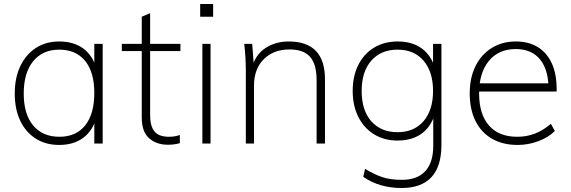

<svg xmlns="http://www.w3.org/2000/svg" viewBox="-20 -720 2863 963"><path d="M277 7Q209 7 159 -25Q109 -57 81.5 -114.5Q54 -172 54 -251Q54 -330 82 -388.5Q110 -447 160 -479.5Q210 -512 277 -512Q350 -512 398.5 -476Q447 -440 465 -371L453 -362V-500H495V0H453V-144L465 -136Q447 -66 398.5 -29.5Q350 7 277 7ZM278 -34Q362 -34 407.5 -91.5Q453 -149 453 -253Q453 -358 407 -414.5Q361 -471 277 -471Q194 -471 146.5 -413Q99 -355 99 -251Q99 -147 146.5 -90.5Q194 -34 278 -34Z M591 -464V-500H885V-464ZM882 -43V-2Q868 2 853.5 4Q839 6 822 6Q765 6 728 -26.5Q691 -59 691 -131V-636L733 -654V-145Q733 -100 745 -76Q757 -52 778 -43Q799 -34 826 -34Q843 -34 855 -36Q867 -38 882 -43Z M995 0V-500H1036V0ZM984 -700H1049V-636H984Z M1213 0V-362Q1213 -396 1211 -431Q1209 -466 1205 -500H1245L1253 -393L1244 -381Q1261 -446 1311.5 -479Q1362 -512 1428 -512Q1610 -512 1610 -322V0H1568V-318Q1568 -397 1535.5 -434.5Q1503 -472 1432 -472Q1352 -472 1303 -423Q1254 -374 1254 -291V0Z M1994 223Q1883 223 1802 167L1811 127Q1859 156 1899 169Q1939 182 1996 182Q2073 182 2113 138.5Q2153 95 2153 12V-135L2164 -159Q2152 -112 2126.5 -80Q2101 -48 2062.5 -31.5Q2024 -15 1974 -15Q1907 -15 1856 -46.5Q1805 -78 1777 -134Q1749 -190 1749 -264Q1749 -338 1777 -394Q1805 -450 1856 -481Q1907 -512 1974 -512Q2049 -512 2097.5 -475.5Q2146 -439 2164 -370L2152 -392V-500H2194V7Q2194 115 2143.5 169Q2093 223 1994 223ZM1974 -57Q2057 -57 2104.5 -112.5Q2152 -168 2152 -264Q2152 -360 2104.5 -415.5Q2057 -471 1974 -471Q1891 -471 1842.5 -416Q1794 -361 1794 -264Q1794 -166 1842.5 -111.5Q1891 -57 1974 -57Z M2763 -63Q2731 -31 2680.5 -12Q2630 7 2576 7Q2502 7 2448 -24Q2394 -55 2365 -113Q2336 -171 2336 -252Q2336 -330 2365 -388.5Q2394 -447 2446.5 -479.5Q2499 -512 2567 -512Q2631 -512 2677 -484Q2723 -456 2747.5 -402.5Q2772 -349 2772 -273V-261H2373L2372 -302H2750L2731 -261Q2734 -363 2691.5 -418.5Q2649 -474 2567 -474Q2481 -474 2432 -414.5Q2383 -355 2383 -252Q2383 -147 2432.5 -90.5Q2482 -34 2574 -34Q2621 -34 2662 -49.5Q2703 -65 2743 -99Z"/></svg>

Font: Muli ExtraLight
Style: Regular
Weight: 250
Designer: Vernon Adams
Foundry: Vernon Adams
Version: Version 2.100; ttfautohint (v1.8.1.43-b0c9)